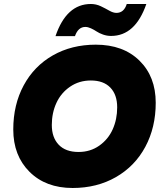

<svg xmlns="http://www.w3.org/2000/svg" viewBox="-20 -941 827 968"><path d="M765.1 -422.9Q765.1 -298.3 712.6 -200.7Q660.2 -103 564.5 -48.1Q468.8 6.8 346.2 6.8Q210.9 6.8 128.9 -74.7Q46.9 -156.2 46.9 -288.1Q46.9 -413.1 99.4 -510.5Q151.9 -607.9 246.6 -661.9Q341.3 -715.8 462.9 -715.8Q601.1 -715.8 683.1 -635.3Q765.1 -554.7 765.1 -422.9ZM241.2 -311Q241.2 -247.6 276.1 -211.2Q311 -174.8 376 -174.8Q435.1 -174.8 480.2 -206.5Q525.4 -238.3 548.1 -288.8Q570.8 -339.4 570.8 -399.9Q570.8 -463.4 536.4 -499.3Q502 -535.2 438 -535.2Q378.9 -535.2 333.3 -503.9Q287.6 -472.7 264.4 -422.1Q241.2 -371.6 241.2 -311ZM259.8 -758.8Q314.9 -920.9 438 -920.9Q464.4 -920.9 488 -909.7Q511.7 -898.4 531.2 -887.2Q550.8 -876 566.9 -876Q605 -876 619.1 -920.9H717.8Q662.1 -759.8 540 -759.8Q519 -759.8 499.3 -766.8Q479.5 -773.9 466.8 -782.5Q454.1 -791 438.7 -798.1Q423.3 -805.2 410.2 -805.2Q374 -805.2 357.9 -758.8Z"/></svg>

Font: Poppins ExtraBold
Style: Italic
Weight: 800
Italic angle: -10°
Designer: Ninad Kale (Devanagari), Jonny Pinhorn (Latin)
Foundry: Indian Type Foundry
Version: Version 3.200;PS 1.000;hotconv 16.6.54;makeotf.lib2.5.65590